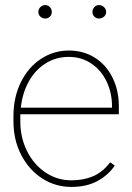

<svg xmlns="http://www.w3.org/2000/svg" viewBox="-20 -726 518 756"><path d="M158 -706Q169 -706 176.5 -698Q184 -690 184 -679Q184 -668 176.5 -660.5Q169 -653 158 -653Q147 -653 139 -660.5Q131 -668 131 -679Q131 -690 139 -698Q147 -706 158 -706ZM370 -706Q381 -706 389.5 -698Q398 -690 398 -679Q398 -668 389.5 -660.5Q381 -653 370 -653Q359 -653 351.5 -660.5Q344 -668 344 -679Q344 -690 351.5 -698Q359 -706 370 -706ZM33 -248V-269Q33 -343 62 -402Q91 -461 141 -494Q191 -527 251 -527Q308 -527 352.5 -499.5Q397 -472 422.5 -421.5Q448 -371 448 -307V-276H60Q60 -262 60 -248Q60 -184 86.5 -131Q113 -78 159 -47Q205 -16 261 -16Q309 -16 346.5 -32Q384 -48 414 -87L432 -74Q405 -35 362.5 -12.5Q320 10 261 10Q198 10 146 -23.5Q94 -57 63.5 -116Q33 -175 33 -248ZM62 -302H421V-308Q421 -360 400 -404.5Q379 -449 340 -475.5Q301 -502 251 -502Q200 -502 159 -476Q118 -450 93 -404.5Q68 -359 62 -302Z"/></svg>

Font: FreesentationVF
Style: Regular
Weight: 400
Designer: glyphs from Roboto by Christian Robertson / Hangul glyphs from Noto Sans CJK(Source Han Sans) by Jang Soo-young and Kang
Foundry: PT&
Version: Version 2.001;Glyphs 3.3.1 (3343)